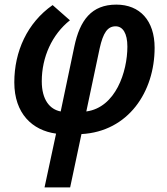

<svg xmlns="http://www.w3.org/2000/svg" viewBox="-20 -572 723 832"><path d="M173 240H284L333 9C536 -2 650 -174 650 -365C650 -483 586 -552 484 -552C377 -552 326 -485 302 -370L243 -89C196 -98 161 -139 161 -220C161 -325 206 -423 283 -484L208 -550C98 -473 42 -349 42 -215C42 -80 120 -7 223 7ZM354 -89 412 -363C427 -430 446 -458 481 -458C512 -458 532 -428 532 -370C532 -261 481 -106 354 -89Z"/></svg>

Font: Noto Sans SemiCondensed SemiBold
Style: Italic
Weight: 600
Width: 4
Italic angle: -12°
Designer: Monotype Design Team
Foundry: Monotype Imaging Inc.
Version: Version 2.013